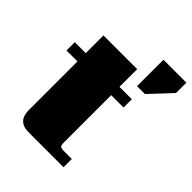

<svg xmlns="http://www.w3.org/2000/svg" viewBox="-209 -852 966 966"><g transform="rotate(45 274.0 -369.0)"><path d="M325 -611V-485H413V-426H325V-90Q325 -70 330.5 -64.5Q336 -59 356 -59H412V0H164Q85 0 85 -79V-426H7V-485H85V-611ZM385 -738H548V-664L441 -550H385Z"/></g></svg>

Font: Sarpanch Black
Style: Regular
Weight: 900
Designer: Manushi Parikh (Devanagari and Latin), Jyotish Sonowal (Devanagari)
Foundry: Indian Type Foundry
Version: Version 2.004;PS 1.0;hotconv 1.0.78;makeotf.lib2.5.61930; tt